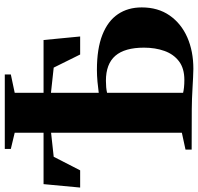

<svg xmlns="http://www.w3.org/2000/svg" viewBox="-34 -828 867 842"><g transform="rotate(-90 400.0 -406.5)"><path d="M519.5 7.5Q502.5 7.5 481 6.2Q459.5 5 436 3.8Q412.5 2.5 388.5 1.5Q364.5 0.5 342 0.5L165.5 0V-27L239.5 -43V-616.5L134 -605L74.5 -489H-1L14 -649.5H239.5V-776L168.5 -793V-819.5H495V-793L414.5 -776V-649.5H646L661.5 -489H582.5L525 -605L414.5 -617V-407.5Q435.5 -410.5 463 -413Q490.5 -415.5 515 -415.5Q608 -415.5 668.8 -391.5Q729.5 -367.5 759.2 -323.5Q789 -279.5 789 -219Q789 -147.5 753.8 -96.8Q718.5 -46 657.8 -19.2Q597 7.5 519.5 7.5ZM471 -32Q522 -32 553 -55.8Q584 -79.5 598.2 -119.5Q612.5 -159.5 612.5 -209Q612.5 -293.5 576.8 -334.8Q541 -376 467.5 -376Q452 -376 438.8 -374.8Q425.5 -373.5 414.5 -371V-37.5Q425 -35 439 -33.5Q453 -32 471 -32Z"/></g></svg>

Font: Merriweather 120pt ExtraBold
Style: Regular
Weight: 800
Version: Version 2.100